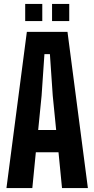

<svg xmlns="http://www.w3.org/2000/svg" viewBox="-20 -963 483 983"><path d="M13 0 117.5 -800H325.5L430 0H297.5L279.5 -183.5H163.5L145.5 0ZM175.5 -297.5H267.5L250 -473.5L235.5 -686H207.5L193 -473.5ZM246.5 -855V-943H334.5V-855ZM109 -855V-943H196.5V-855Z"/></svg>

Font: Big Shoulders Display Thin ExtraBold
Style: Regular
Weight: 800
Version: Version 2.002